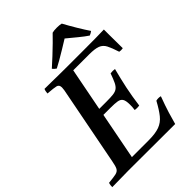

<svg xmlns="http://www.w3.org/2000/svg" viewBox="-269 -1027 1148 1148"><g transform="rotate(-45 305.0 -453.5)"><path d="M-12 1Q-12 -6 -11 -15Q-10 -24 -7 -31Q36 -35 55.5 -39.5Q75 -44 83 -58.5Q91 -73 97 -107L189 -581Q193 -599 195 -612Q197 -625 197 -633Q197 -656 179.5 -660.5Q162 -665 110 -669Q111 -677 112 -684.5Q113 -692 117 -701Q136 -701 167.5 -700.5Q199 -700 236 -699.5Q273 -699 306 -699H443Q504 -699 547.5 -699.5Q591 -700 619 -701V-657Q619 -630 619.5 -602Q620 -574 620 -542Q604 -539 590 -542Q575 -589 562 -614Q549 -639 524.5 -648.5Q500 -658 451 -658H317L264 -385H325Q361 -385 382 -387.5Q403 -390 416 -399.5Q429 -409 439 -429.5Q449 -450 462 -487Q481 -490 499 -487Q492 -460 483.5 -425Q475 -390 469 -361Q463 -332 457 -297Q451 -262 447 -230Q427 -227 409 -230Q411 -241 411.5 -253Q412 -265 412 -273Q412 -307 403 -321Q394 -335 373.5 -338.5Q353 -342 316 -342H256L198 -43H340Q397 -43 431 -55.5Q465 -68 489 -98Q513 -128 540 -178Q559 -183 578 -178Q556 -119 542.5 -75Q529 -31 521 0Q423 0 323 -0.5Q223 -1 126 -1Q98 -1 57.5 0Q17 1 -12 1ZM415 -829Q389 -813 358 -794Q327 -775 299 -759Q271 -743 255 -735Q242 -743 233 -755Q260 -779 289.5 -806.5Q319 -834 345.5 -860Q372 -886 389 -904Q403 -908 427 -908Q451 -908 466 -904Q487 -865 512.5 -822.5Q538 -780 559 -749Q547 -740 534 -735Q511 -750 477.5 -777.5Q444 -805 415 -829Z"/></g></svg>

Font: Tiro Devanagari Sanskrit
Style: Italic
Weight: 400
Italic angle: -11°
Designer: Devanagari: John Hudson & Fiona Ross, assisted by Paul Hanslow. Latin: John Hudson with Paul Hanslow, assisted by Kaja S
Foundry: Tiro Typeworks Ltd.
Version: Version 1.52